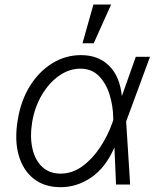

<svg xmlns="http://www.w3.org/2000/svg" viewBox="-20 -788 676 820"><path d="M236.2 11.4Q167.6 10.7 122.3 -25.9Q77.1 -62.5 59.3 -127Q41.5 -191.4 55.8 -275.9Q68.9 -357.6 107.4 -419.9Q146 -482.2 202.6 -517.4Q259.2 -552.6 326.3 -552.6Q399.9 -552.6 445.8 -507.3Q491.8 -462 500.4 -378.2H500.7L560 -545.5H620.7L519.5 -271.3L518.8 -268.5L535.9 0H475.5L468.8 -158.4Q430.8 -71.4 368.8 -29.5Q306.8 12.4 236.2 11.4ZM463.8 -275.2 463.4 -287.3Q462.7 -335.6 448.2 -383.3Q433.6 -431.1 402.9 -462.9Q372.2 -494.7 322.8 -494.7Q275.6 -494.7 232.8 -464.8Q190 -435 159.3 -383.5Q128.6 -332 117.5 -267.4Q107.2 -204.2 118.4 -154.1Q129.6 -104 160.3 -75.3Q191.1 -46.5 238.6 -46.5Q288 -46.5 330.8 -77.2Q373.6 -108 406.8 -157.7Q440 -207.4 459.9 -263.8ZM332.4 -603.3 378.9 -768.5H454.5L380.3 -603.3Z"/></svg>

Font: Inter UI Light
Style: Italic
Weight: 300
Italic angle: 9.39999°
Designer: Rasmus Andersson
Foundry: rsms
Version: 3.2;8d6f07862